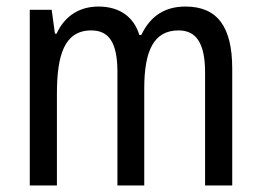

<svg xmlns="http://www.w3.org/2000/svg" viewBox="-20 -567 798 587"><path d="M547 -547C485 -547 440 -519 412 -460H406C390 -513 348 -547 281 -547C224 -547 178 -519 153 -464H148L138 -537H71V0H154V-280C154 -397 176 -474 259 -474C313 -474 339 -437 339 -347V0H421V-296C421 -412 450 -474 526 -474C580 -474 607 -435 607 -345V0H690V-357C690 -486 644 -547 547 -547Z"/></svg>

Font: Noto Sans Gurmukhi UI Condensed
Style: Regular
Weight: 400
Width: 3
Designer: Jelle Bosma - Monotype Design Team
Foundry: Monotype Imaging Inc.
Version: Version 2.004